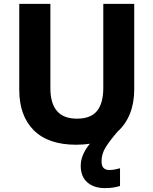

<svg xmlns="http://www.w3.org/2000/svg" viewBox="-20 -734 789 987"><path d="M502 94Q502 120 513 130Q524 140 542 140Q556 140 571.5 137Q587 134 597 131V222Q581 227 562.5 230Q544 233 519 233Q463 233 429 203.5Q395 174 395 118Q395 62 442 5Q409 10 371 10Q228 10 153.5 -64.5Q79 -139 79 -272V-714H239V-281Q239 -124 375 -124Q447 -124 479 -164Q511 -204 511 -282V-714H670V-274Q670 -206 648.5 -151Q627 -96 585 -58Q545 -12 523.5 22.5Q502 57 502 94Z"/></svg>

Font: Noto Sans Oriya
Style: Bold
Weight: 700
Designer: Amélie Bonet and Sol Matas
Foundry: Google LLC
Version: Version 2.006; ttfautohint (v1.8.4.7-5d5b)